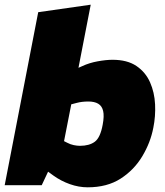

<svg xmlns="http://www.w3.org/2000/svg" viewBox="-26 -790 702 819"><path d="M348 9Q310 9 272 -4.5Q234 -18 202 -41L162 -70L243 -190L261 -181Q274 -174 288.5 -171Q303 -168 315 -168Q355 -168 378.5 -185.5Q402 -203 412 -258Q419 -295 414 -316.5Q409 -338 393 -347.5Q377 -357 351 -357Q337 -357 324.5 -355.5Q312 -354 301 -351L278 -345L237 -136L199 -100L152 0H-6L137 -738L361 -770L294 -425L244 -472L325 -508Q355 -522 391 -528.5Q427 -535 454 -535Q517 -535 556 -508.5Q595 -482 614 -439Q633 -396 635.5 -345Q638 -294 628 -245Q616 -182 581 -123.5Q546 -65 488.5 -28Q431 9 348 9Z"/></svg>

Font: REM Black
Style: Italic
Weight: 900
Italic angle: -11°
Designer: Octavio Pardo
Foundry: Ashler Design
Version: Version 1.005;gftools[0.9.28]